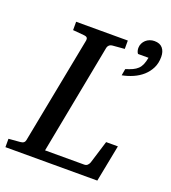

<svg xmlns="http://www.w3.org/2000/svg" viewBox="-146 -810 808 907"><g transform="rotate(20 258.0 -356.0)"><path d="M530.8 -651.9Q530.8 -620.1 518.6 -595.7Q506.3 -571.3 486.1 -553.2Q465.8 -535.2 439.5 -523.7Q413.1 -512.2 384.8 -506.8L390.6 -540Q411.1 -546.4 425.3 -553Q439.5 -559.6 449.5 -569.1Q459.5 -578.6 465.6 -592.5Q471.7 -606.4 475.6 -627.9H422.9Q418.5 -633.3 416.5 -640.9Q414.6 -648.4 414.6 -655.3Q414.6 -667.5 419.7 -678Q424.8 -688.5 433.1 -696Q441.4 -703.6 452.6 -707.8Q463.9 -711.9 475.6 -711.9Q503.4 -711.9 517.1 -695.6Q530.8 -679.2 530.8 -651.9ZM446.8 0H-15.1V-42L43 -46.9Q64 -48.3 66.9 -65.9L170.9 -604Q172.4 -612.3 168.5 -617.7Q164.6 -623 151.9 -624L96.2 -628.9V-670.9H356V-628.9L296.9 -624Q285.6 -623 279.5 -617.2Q273.4 -611.3 272 -604L166 -49.8H362.8Q372.6 -49.8 378.7 -55.4Q384.8 -61 388.2 -69.8L423.8 -185.1H482.9Z"/></g></svg>

Font: Charis SIL Eur
Style: Italic
Weight: 400
Italic angle: -11°
Foundry: SIL International
Version: Version 5.000